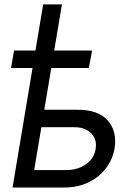

<svg xmlns="http://www.w3.org/2000/svg" viewBox="-20 -838 577 858"><path d="M391.6 -612.3 377 -534.2H29.3L43 -612.3ZM167 -347.7H323.2Q419.4 -348.1 461.7 -299.3Q503.9 -250.5 492.2 -175.8Q483.9 -127 454.3 -87.2Q424.8 -47.4 376.7 -23.7Q328.6 0 264.6 0H36.1L172.9 -818.4H256.8L132.8 -78.1H277.3Q327.6 -78.1 364.3 -104.2Q400.9 -130.4 407.2 -171.9Q414.6 -215.3 387 -242.7Q359.4 -270 310.5 -269.5H154.3Z"/></svg>

Font: Inter Tight
Style: Italic
Weight: 400
Italic angle: -9.39999°
Designer: Rasmus Andersson
Foundry: rsms
Version: Version 3.002